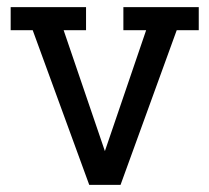

<svg xmlns="http://www.w3.org/2000/svg" viewBox="-20 -520 589 540"><path d="M327 -435V-500H539V-435H477L319 0H231L72 -435H10V-500H222V-435H159L275 -95L391 -435Z"/></svg>

Font: Cherry Swash
Style: Regular
Weight: 400
Designer: Kasatkina Nataliya
Foundry: Nataliya Kasatkina
Version: Version 1.001